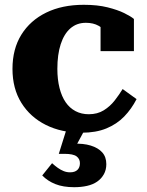

<svg xmlns="http://www.w3.org/2000/svg" viewBox="-20 -543 614 800"><path d="M350 -67Q386 -67 412.5 -83.5Q439 -100 458 -124.5Q477 -149 491 -172L549 -130Q528 -89 497.5 -57.5Q467 -26 423.5 -8Q380 10 320 10Q236 10 171 -22.5Q106 -55 69 -114.5Q32 -174 32 -256Q32 -339 69 -398.5Q106 -458 172.5 -490.5Q239 -523 329 -523Q386 -523 428 -512.5Q470 -502 497.5 -488.5Q525 -475 538 -464V-330H399V-459Q412 -457 419.5 -450.5Q427 -444 430.5 -435.5Q434 -427 432.5 -418Q431 -409 425 -403Q413 -423 391 -435.5Q369 -448 338 -448Q300 -448 273.5 -425Q247 -402 233 -359Q219 -316 219 -256Q219 -212 228 -176.5Q237 -141 253.5 -117Q270 -93 294.5 -80Q319 -67 350 -67ZM334 -4 295 68 286 56Q327 54 358 63.5Q389 73 406 92Q423 111 423 141Q423 165 412.5 183.5Q402 202 384.5 214Q367 226 342.5 231.5Q318 237 289 237Q243 237 210.5 224Q178 211 156 188L197 137Q209 148 221 156.5Q233 165 245.5 170Q258 175 272 175Q292 175 302.5 165Q313 155 313 137Q313 119 299 108.5Q285 98 248 98H225L257 -4Z"/></svg>

Font: Roboto Serif 36pt
Style: Bold
Weight: 700
Version: Version 1.008